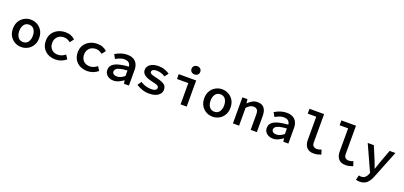

<svg xmlns="http://www.w3.org/2000/svg" viewBox="31 -1965 7138 3395"><g transform="rotate(20 3600.0 -267.0)"><path d="M300 12Q235 12 179 -18.5Q123 -49 88 -106.5Q53 -164 53 -245Q53 -327 88 -384.5Q123 -442 179 -472.5Q235 -503 300 -503Q365 -503 421 -472.5Q477 -442 512 -384.5Q547 -327 547 -245Q547 -164 512 -106.5Q477 -49 421 -18.5Q365 12 300 12ZM300 -82Q340 -82 369 -102Q398 -122 413 -159Q428 -196 428 -245Q428 -294 413 -331Q398 -368 369 -388.5Q340 -409 300 -409Q260 -409 231.5 -388.5Q203 -368 187.5 -331Q172 -294 172 -245Q172 -196 187.5 -159Q203 -122 231.5 -102Q260 -82 300 -82Z M944 12Q867 12 805.5 -18.5Q744 -49 708.5 -106.5Q673 -164 673 -245Q673 -327 711.5 -384.5Q750 -442 814 -472.5Q878 -503 952 -503Q1012 -503 1058 -483.5Q1104 -464 1134 -434L1079 -362Q1050 -385 1020.5 -397Q991 -409 958 -409Q909 -409 871.5 -388.5Q834 -368 813 -331Q792 -294 792 -245Q792 -196 812.5 -159Q833 -122 869.5 -102Q906 -82 955 -82Q997 -82 1032 -98Q1067 -114 1095 -136L1143 -62Q1101 -26 1049 -7Q997 12 944 12Z M1544 12Q1467 12 1405.5 -18.5Q1344 -49 1308.5 -106.5Q1273 -164 1273 -245Q1273 -327 1311.5 -384.5Q1350 -442 1414 -472.5Q1478 -503 1552 -503Q1612 -503 1658 -483.5Q1704 -464 1734 -434L1679 -362Q1650 -385 1620.5 -397Q1591 -409 1558 -409Q1509 -409 1471.5 -388.5Q1434 -368 1413 -331Q1392 -294 1392 -245Q1392 -196 1412.5 -159Q1433 -122 1469.5 -102Q1506 -82 1555 -82Q1597 -82 1632 -98Q1667 -114 1695 -136L1743 -62Q1701 -26 1649 -7Q1597 12 1544 12Z M2035 12Q1987 12 1950 -6.5Q1913 -25 1892 -57Q1871 -89 1871 -132Q1871 -214 1949.5 -257.5Q2028 -301 2210 -314Q2208 -341 2195.5 -363Q2183 -385 2158 -397.5Q2133 -410 2093 -410Q2065 -410 2038 -403Q2011 -396 1984.5 -384Q1958 -372 1932 -358L1890 -435Q1920 -453 1956 -468.5Q1992 -484 2032 -493.5Q2072 -503 2114 -503Q2183 -503 2229.5 -478.5Q2276 -454 2300.5 -406.5Q2325 -359 2325 -291V0H2231L2222 -61H2219Q2180 -31 2132.5 -9.5Q2085 12 2035 12ZM2070 -78Q2107 -78 2141.5 -94.5Q2176 -111 2210 -138V-242Q2122 -236 2072 -222.5Q2022 -209 2002 -188Q1982 -167 1982 -141Q1982 -119 1994 -105Q2006 -91 2025.5 -84.5Q2045 -78 2070 -78Z M2703 12Q2634 12 2571 -10.5Q2508 -33 2462 -64L2512 -137Q2556 -108 2607 -91.5Q2658 -75 2718 -75Q2769 -75 2793.5 -92.5Q2818 -110 2818 -134Q2818 -146 2812.5 -156Q2807 -166 2793 -174.5Q2779 -183 2752 -191Q2725 -199 2682 -208Q2584 -229 2538 -265Q2492 -301 2492 -356Q2492 -421 2548.5 -462Q2605 -503 2708 -503Q2769 -503 2822.5 -483Q2876 -463 2913 -438L2860 -367Q2825 -391 2783 -403.5Q2741 -416 2698 -416Q2665 -416 2645.5 -409Q2626 -402 2616.5 -389.5Q2607 -377 2607 -362Q2607 -336 2637 -323Q2667 -310 2735 -295Q2814 -278 2857 -256.5Q2900 -235 2916.5 -207.5Q2933 -180 2933 -140Q2933 -98 2906.5 -63.5Q2880 -29 2829 -8.5Q2778 12 2703 12Z M3297 0V-400H3084V-491H3412V0ZM3346 -581Q3311 -581 3287.5 -602Q3264 -623 3264 -658Q3264 -693 3287.5 -714.5Q3311 -736 3346 -736Q3382 -736 3405 -714.5Q3428 -693 3428 -658Q3428 -623 3405 -602Q3382 -581 3346 -581Z M3900 12Q3835 12 3779 -18.5Q3723 -49 3688 -106.5Q3653 -164 3653 -245Q3653 -327 3688 -384.5Q3723 -442 3779 -472.5Q3835 -503 3900 -503Q3965 -503 4021 -472.5Q4077 -442 4112 -384.5Q4147 -327 4147 -245Q4147 -164 4112 -106.5Q4077 -49 4021 -18.5Q3965 12 3900 12ZM3900 -82Q3940 -82 3969 -102Q3998 -122 4013 -159Q4028 -196 4028 -245Q4028 -294 4013 -331Q3998 -368 3969 -388.5Q3940 -409 3900 -409Q3860 -409 3831.5 -388.5Q3803 -368 3787.5 -331Q3772 -294 3772 -245Q3772 -196 3787.5 -159Q3803 -122 3831.5 -102Q3860 -82 3900 -82Z M4282 0V-491H4377L4386 -417H4390Q4425 -453 4467.5 -478Q4510 -503 4567 -503Q4652 -503 4692 -451Q4732 -399 4732 -304V0H4616V-289Q4616 -348 4595 -376Q4574 -404 4524 -404Q4488 -404 4460 -387Q4432 -370 4398 -335V0Z M5035 12Q4987 12 4950 -6.5Q4913 -25 4892 -57Q4871 -89 4871 -132Q4871 -214 4949.5 -257.5Q5028 -301 5210 -314Q5208 -341 5195.5 -363Q5183 -385 5158 -397.5Q5133 -410 5093 -410Q5065 -410 5038 -403Q5011 -396 4984.5 -384Q4958 -372 4932 -358L4890 -435Q4920 -453 4956 -468.5Q4992 -484 5032 -493.5Q5072 -503 5114 -503Q5183 -503 5229.5 -478.5Q5276 -454 5300.5 -406.5Q5325 -359 5325 -291V0H5231L5222 -61H5219Q5180 -31 5132.5 -9.5Q5085 12 5035 12ZM5070 -78Q5107 -78 5141.5 -94.5Q5176 -111 5210 -138V-242Q5122 -236 5072 -222.5Q5022 -209 5002 -188Q4982 -167 4982 -141Q4982 -119 4994 -105Q5006 -91 5025.5 -84.5Q5045 -78 5070 -78Z M5800 12Q5715 12 5670.5 -38.5Q5626 -89 5626 -179V-615H5466V-706H5741V-173Q5741 -123 5766.5 -102.5Q5792 -82 5829 -82Q5848 -82 5868 -86.5Q5888 -91 5913 -101L5940 -16Q5905 -4 5874.5 4Q5844 12 5800 12Z M6400 12Q6315 12 6270.5 -38.5Q6226 -89 6226 -179V-615H6066V-706H6341V-173Q6341 -123 6366.5 -102.5Q6392 -82 6429 -82Q6448 -82 6468 -86.5Q6488 -91 6513 -101L6540 -16Q6505 -4 6474.5 4Q6444 12 6400 12Z M6737 202Q6718 202 6699.5 199Q6681 196 6667 192L6689 102Q6699 105 6709.5 107Q6720 109 6730 109Q6777 109 6805 85Q6833 61 6848 25L6860 -6L6640 -491H6755L6856 -250Q6869 -217 6883 -180Q6897 -143 6910 -106H6914Q6926 -141 6938.5 -178.5Q6951 -216 6963 -250L7052 -491H7161L6956 22Q6936 77 6907 117.5Q6878 158 6837 180Q6796 202 6737 202Z"/></g></svg>

Font: Source Code Pro ExtraLight SemiBold
Style: Regular
Weight: 600
Monospace: yes
Version: Version 1.018;hotconv 1.0.116;makeotfexe 2.5.65601